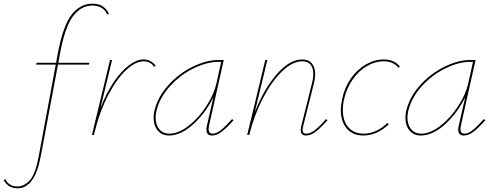

<svg xmlns="http://www.w3.org/2000/svg" viewBox="-140 -731 2678 1040"><path d="M450 -657 441 -652Q419 -701 360 -701Q300 -701 256 -644Q212 -587 184 -436L176 -391H344L342 -381H174L81 114Q49 289 -45 289Q-95 289 -120 245L-112 239Q-91 279 -46 279Q-9 279 21.5 245.5Q52 212 70 114L162 -381H56L58 -391H164L172 -436Q201 -592 248 -651.5Q295 -711 360 -711Q395 -711 416 -697Q437 -683 450 -657Z M703 -376 695 -369Q675 -399 637 -399Q596 -399 545.5 -353.5Q495 -308 448 -219.5Q401 -131 371 -10L369 0H358L456 -406H467L404 -145Q437 -230 478 -289.5Q519 -349 560.5 -379Q602 -409 637 -409Q677 -409 703 -376Z M1125 -80Q1089 -39 1061.5 -18Q1034 3 1009 3Q978 3 978 -29Q978 -39 981 -51L1016 -205Q976 -122 908.5 -59.5Q841 3 775 3Q737 3 714.5 -24Q692 -51 692 -93Q692 -108 695 -124Q711 -201 768.5 -266Q826 -331 901.5 -368.5Q977 -406 1044 -406H1072L992 -49Q990 -37 990 -32Q990 -7 1012 -7Q1033 -7 1057.5 -27Q1082 -47 1117 -86ZM1032 -278 1058 -396H1043Q980 -396 907 -360Q834 -324 778 -261Q722 -198 706 -124Q703 -108 703 -93Q703 -55 723 -31Q743 -7 777 -7Q827 -7 881.5 -49.5Q936 -92 977.5 -156Q1019 -220 1032 -278Z M1634 -80Q1598 -39 1570.5 -18Q1543 3 1518 3Q1489 3 1489 -26Q1489 -36 1492 -49L1550 -281Q1557 -306 1557 -330Q1557 -363 1542 -381Q1527 -399 1497 -399Q1445 -399 1388.5 -345Q1332 -291 1284.5 -199.5Q1237 -108 1210 0H1199L1297 -406H1308L1240 -123Q1290 -250 1359.5 -329.5Q1429 -409 1497 -409Q1531 -409 1549 -388Q1567 -367 1567 -330Q1567 -305 1560 -278L1502 -47Q1499 -35 1499 -27Q1499 -7 1518 -7Q1541 -7 1566 -26.5Q1591 -46 1626 -86Z M1938 -399Q1892 -399 1848 -373.5Q1804 -348 1771 -301.5Q1738 -255 1724 -194Q1717 -165 1717 -135Q1717 -76 1747 -41.5Q1777 -7 1830 -7Q1865 -7 1897.5 -22Q1930 -37 1958 -65L1966 -58Q1936 -29 1901 -13Q1866 3 1828 3Q1771 3 1738.5 -34.5Q1706 -72 1706 -135Q1706 -157 1713 -194Q1726 -257 1760.5 -306Q1795 -355 1842 -382Q1889 -409 1939 -409Q1995 -409 2026 -371L2018 -364Q1990 -399 1938 -399Z M2489 -80Q2453 -39 2425.5 -18Q2398 3 2373 3Q2342 3 2342 -29Q2342 -39 2345 -51L2380 -205Q2340 -122 2272.5 -59.5Q2205 3 2139 3Q2101 3 2078.5 -24Q2056 -51 2056 -93Q2056 -108 2059 -124Q2075 -201 2132.5 -266Q2190 -331 2265.5 -368.5Q2341 -406 2408 -406H2436L2356 -49Q2354 -37 2354 -32Q2354 -7 2376 -7Q2397 -7 2421.5 -27Q2446 -47 2481 -86ZM2396 -278 2422 -396H2407Q2344 -396 2271 -360Q2198 -324 2142 -261Q2086 -198 2070 -124Q2067 -108 2067 -93Q2067 -55 2087 -31Q2107 -7 2141 -7Q2191 -7 2245.5 -49.5Q2300 -92 2341.5 -156Q2383 -220 2396 -278Z"/></svg>

Font: Ysabeau Infant Hairline
Style: Italic
Weight: 100
Italic angle: -12°
Designer: Christian Thalmann (Catharsis Fonts)
Version: Version 0.003